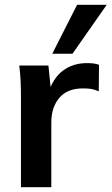

<svg xmlns="http://www.w3.org/2000/svg" viewBox="-20 -777 463 797"><path d="M67 0V-376Q67 -408 65.5 -441Q64 -474 60 -505H181L190 -416Q212 -466 251 -490.5Q290 -515 340 -515Q358 -515 369 -513.5Q380 -512 391 -508L390 -398Q371 -406 357.5 -408Q344 -410 324 -410Q259 -410 226 -370.5Q193 -331 193 -269V0ZM197 -554 300 -757H423L281 -554Z"/></svg>

Font: MulishBold
Style: Bold
Weight: 700
Designer: Vernon Adams
Foundry: Vernon Adams
Version: Version 3.602; ttfautohint (v1.8.3)